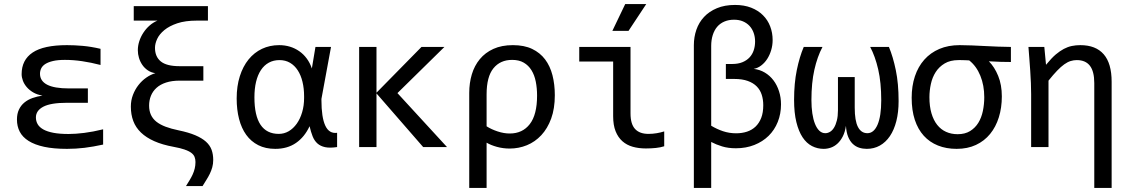

<svg xmlns="http://www.w3.org/2000/svg" viewBox="-20 -720 5538 940"><path d="M484.9 -12.2Q436 -1.5 393.6 3.7Q351.1 8.8 308.1 8.8Q242.7 8.8 196.3 -1.2Q149.9 -11.2 120.1 -30Q90.3 -48.8 76.7 -75.2Q63 -101.6 63 -134.8Q63 -163.1 72.8 -183.6Q82.5 -204.1 99.4 -218Q116.2 -231.9 138.9 -240Q161.6 -248 188 -252Q161.6 -256.3 142.6 -267.6Q123.5 -278.8 110.8 -293.7Q98.1 -308.6 92 -325.2Q85.9 -341.8 85.9 -356.9Q85.9 -426.8 139.9 -462.9Q193.8 -499 308.1 -499Q344.2 -499 385.3 -495.4Q426.3 -491.7 472.2 -481V-401.9Q425.3 -414.1 382.3 -420.4Q339.4 -426.8 297.9 -426.8Q263.2 -426.8 240 -421.4Q216.8 -416 202.4 -407Q188 -397.9 181.9 -385.5Q175.8 -373 175.8 -358.9Q175.8 -323.7 210.7 -305.4Q245.6 -287.1 317.9 -287.1H410.2V-216.8H308.1Q229 -216.8 192.4 -197.8Q155.8 -178.7 155.8 -145Q155.8 -127 164.3 -112.1Q172.9 -97.2 191.9 -86.4Q210.9 -75.7 241.5 -69.8Q272 -64 315.9 -64Q349.1 -64 392.1 -69.3Q435.1 -74.7 484.9 -86.9Z M634.8 -619.1V-689.9H998V-619.1H943.8Q887.2 -619.1 848.1 -606Q809.1 -592.8 784.7 -572.8Q760.3 -552.7 749.5 -529.5Q738.8 -506.3 738.8 -485.8Q738.8 -442.4 767.3 -419.2Q795.9 -396 858.9 -396H975.6V-325.2H859.9Q821.3 -325.2 793 -315.9Q764.6 -306.6 746.3 -290Q728 -273.4 719 -251.2Q710 -229 710 -203.1Q710 -177.2 719 -157.7Q728 -138.2 745.8 -124Q763.7 -109.9 790.8 -99.6Q817.9 -89.4 854 -82Q903.3 -71.8 936 -57.9Q968.8 -43.9 988.3 -26.4Q1007.8 -8.8 1015.9 13.4Q1023.9 35.6 1023.9 63Q1023.9 82 1019.3 98.9Q1014.6 115.7 1007.1 131.1Q999.5 146.5 990.2 161.1Q981 175.8 971.7 190.9H890.6Q899.9 175.8 908.4 161.9Q917 147.9 923.3 134Q929.7 120.1 933.3 105.2Q937 90.3 937 73.2Q937 59.6 932.6 48.3Q928.2 37.1 916.5 28.3Q904.8 19.5 884 12.2Q863.3 4.9 830.6 -1Q774.9 -11.2 735.4 -28.8Q695.8 -46.4 670.2 -71Q644.5 -95.7 632.6 -127.4Q620.6 -159.2 620.6 -198.2Q620.6 -228.5 630.9 -255.4Q641.1 -282.2 658 -303.7Q674.8 -325.2 696.3 -340.1Q717.8 -355 740.7 -361.8Q719.7 -364.7 703.6 -375.7Q687.5 -386.7 676.8 -402.3Q666 -418 660.4 -436.5Q654.8 -455.1 654.8 -474.1Q654.8 -496.1 661.9 -518.1Q668.9 -540 681.9 -559.8Q694.8 -579.6 712.4 -595Q730 -610.4 751 -619.1Z M1138.7 -237.8Q1138.7 -298.3 1154.1 -346.7Q1169.4 -395 1197 -429Q1224.6 -462.9 1262.7 -481Q1300.8 -499 1346.7 -499Q1374.5 -499 1399.4 -491.5Q1424.3 -483.9 1445.3 -469.2Q1466.3 -454.6 1481.9 -433.3Q1497.6 -412.1 1506.8 -384.8L1524.4 -490.2H1600.6L1553.7 -235.8V-230Q1553.7 -145.5 1572.5 -105Q1591.3 -64.5 1630.4 -69.8V0Q1594.7 5.4 1571.8 0.5Q1548.8 -4.4 1533.9 -17.8Q1519 -31.2 1510.5 -52.7Q1502 -74.2 1495.6 -102.1Q1471.2 -49.3 1429.2 -20.3Q1387.2 8.8 1327.6 8.8Q1279.8 8.8 1244.4 -9.3Q1209 -27.3 1185.5 -59.8Q1162.1 -92.3 1150.4 -137.7Q1138.7 -183.1 1138.7 -237.8ZM1225.6 -243.2Q1225.6 -153.8 1255.6 -109.1Q1285.6 -64.5 1344.7 -64.5Q1371.1 -64.5 1393.6 -77.6Q1416 -90.8 1432.9 -114.5Q1449.7 -138.2 1459.2 -170.4Q1468.8 -202.6 1468.8 -240.2V-249Q1468.8 -287.1 1460.9 -319.6Q1453.1 -352.1 1437.7 -375.7Q1422.4 -399.4 1399.9 -412.6Q1377.4 -425.8 1348.6 -425.8Q1318.8 -425.8 1295.9 -413.1Q1272.9 -400.4 1257.3 -376.7Q1241.7 -353 1233.6 -319.3Q1225.6 -285.6 1225.6 -243.2Z M2168.5 0H2051.8L1823.2 -262.7V0H1738.3V-490.2H1823.2V-266.1L2043.5 -490.2H2155.8L1925.8 -264.2Z M2696.3 -253.9Q2696.3 -188.5 2678.5 -139.6Q2660.6 -90.8 2630.1 -58.1Q2599.6 -25.4 2559.6 -9Q2519.5 7.3 2475.1 7.3Q2442.9 7.3 2412.8 -1Q2382.8 -9.3 2362.3 -21.5V200.2H2277.3V-265.1Q2277.3 -313.5 2290 -356Q2302.7 -398.4 2329.1 -430.4Q2355.5 -462.4 2395.8 -480.7Q2436 -499 2491.2 -499Q2546.4 -499 2585.2 -480.5Q2624 -461.9 2648.7 -429.2Q2673.3 -396.5 2684.8 -351.6Q2696.3 -306.6 2696.3 -253.9ZM2609.4 -252Q2609.4 -288.6 2603 -320.6Q2596.7 -352.5 2582 -376.2Q2567.4 -399.9 2544.2 -413.3Q2521 -426.8 2487.3 -426.8Q2429.2 -426.8 2395.8 -385.7Q2362.3 -344.7 2362.3 -257.8V-101.6Q2386.2 -86.4 2416.7 -76.4Q2447.3 -66.4 2475.6 -66.4Q2538.1 -66.4 2573.7 -112.3Q2609.4 -158.2 2609.4 -252Z M3231.9 -3.9Q3213.9 2 3190.7 4.4Q3167.5 6.8 3142.1 6.8Q3106.9 6.8 3077.6 -1.5Q3048.3 -9.8 3027.1 -28.6Q3005.9 -47.4 2993.9 -77.4Q2981.9 -107.4 2981.9 -150.9V-418.9H2815.9V-490.2H3066.9V-164.6Q3066.9 -112.8 3089.1 -88.6Q3111.3 -64.5 3154.8 -64.5Q3175.3 -64.5 3195.3 -67.9Q3215.3 -71.3 3231.9 -76.7ZM3144 -700.2 3057.1 -568.8H2978L3041 -700.2ZM2749 -490.2Z M3803.7 -209Q3803.7 -162.6 3787.8 -123Q3772 -83.5 3742.9 -54.9Q3713.9 -26.4 3673.1 -10.3Q3632.3 5.9 3583 5.9Q3544.9 5.9 3515.4 -3.2Q3485.8 -12.2 3461.9 -24.9V200.2H3377V-499Q3377 -538.6 3389.4 -574.5Q3401.9 -610.4 3427 -637.2Q3452.1 -664.1 3490 -679.9Q3527.8 -695.8 3578.6 -695.8Q3623 -695.8 3657.5 -682.4Q3691.9 -668.9 3715.3 -645.5Q3738.8 -622.1 3750.7 -590.8Q3762.7 -559.6 3762.7 -523.9Q3762.7 -498.5 3755.6 -474.6Q3748.5 -450.7 3736.1 -431.4Q3723.6 -412.1 3706.5 -399.2Q3689.5 -386.2 3669.9 -382.8Q3699.7 -379.4 3724.4 -364.7Q3749 -350.1 3766.6 -326.9Q3784.2 -303.7 3793.9 -273.4Q3803.7 -243.2 3803.7 -209ZM3461.9 -104.5Q3489.3 -87.9 3519.8 -77.6Q3550.3 -67.4 3584 -67.4Q3612.8 -67.4 3637.2 -75.4Q3661.6 -83.5 3679.2 -100.3Q3696.8 -117.2 3706.8 -142.8Q3716.8 -168.5 3716.8 -205.1Q3716.8 -232.9 3709.2 -256.3Q3701.7 -279.8 3684.8 -296.9Q3668 -314 3640.9 -323.7Q3613.8 -333.5 3574.7 -333.5H3533.7V-406.7H3564Q3593.8 -406.7 3615 -415.5Q3636.2 -424.3 3649.9 -439.2Q3663.6 -454.1 3670.2 -474.1Q3676.8 -494.1 3676.8 -516.6Q3676.8 -539.6 3669.7 -559.3Q3662.6 -579.1 3649.4 -593.3Q3636.2 -607.4 3617.2 -615.5Q3598.1 -623.5 3573.7 -623.5Q3547.4 -623.5 3526.4 -614.5Q3505.4 -605.5 3491.2 -588.9Q3477.1 -572.3 3469.5 -548.3Q3461.9 -524.4 3461.9 -495.1Z M4164.6 -192.9Q4164.6 -128.9 4180.4 -98.4Q4196.3 -67.9 4226.6 -67.9Q4258.3 -67.9 4276.4 -109.6Q4294.4 -151.4 4294.4 -229Q4294.4 -315.9 4279.5 -380.4Q4264.6 -444.8 4240.2 -490.2H4332Q4352.1 -442.4 4365.7 -376.7Q4379.4 -311 4379.4 -225.1Q4379.4 -170.9 4368.4 -127.4Q4357.4 -84 4336.9 -53.7Q4316.4 -23.4 4287.6 -7.3Q4258.8 8.8 4223.6 8.8Q4204.1 8.8 4186.5 3.2Q4168.9 -2.4 4155 -15.6Q4141.1 -28.8 4132.3 -50.5Q4123.5 -72.3 4121.6 -104Q4117.2 -73.7 4106.2 -52.2Q4095.2 -30.8 4080.3 -17.1Q4065.4 -3.4 4047.9 2.7Q4030.3 8.8 4012.7 8.8Q3981.9 8.8 3955.3 -4.9Q3928.7 -18.6 3909.4 -47.6Q3890.1 -76.7 3878.9 -122.1Q3867.7 -167.5 3867.7 -231Q3867.7 -312.5 3881.1 -377.4Q3894.5 -442.4 3915 -490.2H4006.8Q3981.4 -442.4 3967 -378.4Q3952.6 -314.5 3952.6 -230Q3952.6 -194.8 3957 -165Q3961.4 -135.3 3970 -113.8Q3978.5 -92.3 3991.2 -80.1Q4003.9 -67.9 4020.5 -67.9Q4032.2 -67.9 4043.5 -74.5Q4054.7 -81.1 4063.2 -95Q4071.8 -108.9 4077.1 -130.1Q4082.5 -151.4 4082.5 -180.2V-342.8H4164.6Z M4821.3 -419.9Q4849.1 -392.1 4866.9 -348.4Q4884.8 -304.7 4884.8 -248Q4884.8 -192.4 4870.1 -145.5Q4855.5 -98.6 4827.4 -64.2Q4799.3 -29.8 4758.1 -10.5Q4716.8 8.8 4663.6 8.8Q4612.8 8.8 4572 -7.6Q4531.2 -23.9 4502.7 -55.4Q4474.1 -86.9 4458.7 -133.5Q4443.4 -180.2 4443.4 -241.2Q4443.4 -298.8 4459.2 -346.4Q4475.1 -394 4505.4 -428Q4535.6 -461.9 4579.1 -480.5Q4622.6 -499 4678.2 -499Q4707 -499 4738.5 -497.6Q4770 -496.1 4802.2 -494.6Q4834.5 -493.2 4866.7 -491.7Q4898.9 -490.2 4929.2 -490.2V-416.5Q4903.8 -416.5 4879.9 -417.2Q4856 -418 4821.3 -419.9ZM4725.1 -424.3Q4718.3 -424.8 4710.9 -425Q4703.6 -425.3 4696 -425.5Q4688.5 -425.8 4683.6 -425.8Q4678.7 -425.8 4673.3 -425.8Q4632.3 -425.8 4605 -409.4Q4577.6 -393.1 4561 -367.2Q4544.4 -341.3 4537.4 -308.8Q4530.3 -276.4 4530.3 -244.1Q4530.3 -199.2 4540.3 -165.3Q4550.3 -131.3 4568.4 -108.6Q4586.4 -85.9 4611.8 -74.5Q4637.2 -63 4668.5 -63Q4704.6 -63 4729.5 -78.4Q4754.4 -93.8 4769.8 -118.9Q4785.2 -144 4792 -176.8Q4798.8 -209.5 4798.8 -244.1Q4798.8 -302.2 4779.5 -349.4Q4760.3 -396.5 4725.1 -424.3Z M5028.3 -259.3Q5028.3 -284.2 5027.1 -313.5Q5025.9 -342.8 5023.9 -373Q5022 -403.3 5019.5 -433.3Q5017.1 -463.4 5015.1 -490.2H5092.8L5101.1 -402.8Q5128.9 -436.5 5148.9 -453.4Q5168.9 -470.2 5188.2 -480.5Q5207.5 -490.7 5227.5 -494.9Q5247.6 -499 5269 -499Q5344.7 -499 5383.5 -454.3Q5422.4 -409.7 5422.4 -319.8V200.2H5337.4V-313Q5337.4 -370.6 5315.9 -398.2Q5294.4 -425.8 5252 -425.8Q5236.3 -425.8 5221.4 -421.1Q5206.5 -416.5 5190.4 -405Q5174.3 -393.6 5155.5 -374Q5136.7 -354.5 5113.3 -325.2V0H5028.3Z"/></svg>

Font: Code New Roman
Style: Regular
Weight: 400
Monospace: yes
Designer: Sam Radian
Foundry: Code New Roman
Version: Version 2.00 November 29, 2014